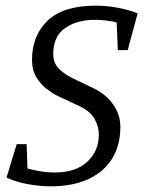

<svg xmlns="http://www.w3.org/2000/svg" viewBox="-20 -647 514 678"><path d="M159 11Q122 11 79.5 3.5Q37 -4 3 -20L39 -138H74L77 -52Q91 -48 117 -43Q143 -38 174 -38Q248 -38 288.5 -76Q329 -114 329 -172Q329 -200 314 -227Q299 -254 261 -272L182 -309Q164 -318 143.5 -334Q123 -350 108 -375Q93 -400 93 -435Q93 -521 148 -574Q203 -627 318 -627Q356 -627 394 -620Q432 -613 466 -600L431 -470H396L392 -567Q379 -572 355.5 -574.5Q332 -577 315 -577Q252 -577 210 -548Q168 -519 168 -456Q168 -425 187.5 -405Q207 -385 238 -370L309 -336Q353 -315 379 -279Q405 -243 405 -199Q405 -134 376 -87Q347 -40 292 -14.5Q237 11 159 11Z"/></svg>

Font: Manuale
Style: Italic
Weight: 400
Italic angle: -11°
Designer: Eduardo Tunni / Pablo Cosgaya
Foundry: Eduardo Tunni / Pablo Cosgaya
Version: Version 1.002